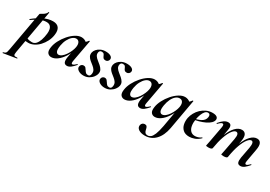

<svg xmlns="http://www.w3.org/2000/svg" viewBox="-55 -1309 3423 2431"><g transform="rotate(30 1657.0 -93.0)"><path d="M-67 275Q-70 276 -71.5 270Q-73 264 -69 263Q-49 258 -39.5 251.5Q-30 245 -25 229.5Q-20 214 -15 185L87 -386Q87 -389 99 -395.5Q111 -402 127.5 -412Q144 -422 157.5 -435.5Q171 -449 175 -464Q177 -468 182 -467Q187 -466 186 -462L73 178Q66 217 75.5 227Q85 237 120 233Q124 233 126 238Q128 243 123 244ZM145 1Q120 1 95.5 -2Q71 -5 57 -8L67 -70Q88 -54 115 -41.5Q142 -29 182 -29Q216 -29 239 -54.5Q262 -80 276.5 -123Q291 -166 297 -220Q301 -252 295.5 -280Q290 -308 271.5 -326Q253 -344 216 -344Q172 -344 125 -322.5Q78 -301 20 -260Q16 -256 12.5 -261Q9 -266 13 -270Q77 -323 147.5 -358Q218 -393 285 -393Q345 -393 371 -357Q397 -321 387 -253Q380 -202 356.5 -156Q333 -110 299.5 -74.5Q266 -39 226 -19Q186 1 145 1Z M488 13Q454 13 434.5 -11.5Q415 -36 423 -91Q430 -142 457.5 -195.5Q485 -249 525.5 -295.5Q566 -342 611.5 -370.5Q657 -399 699 -399Q719 -399 740 -391.5Q761 -384 776.5 -367.5Q792 -351 794 -324L734 -357Q751 -359 769.5 -373Q788 -387 801 -407Q803 -410 808.5 -408Q814 -406 813 -404L755 -89Q746 -42 766 -42Q776 -42 790 -51.5Q804 -61 820 -77Q823 -80 827 -76Q831 -72 828 -69Q797 -32 769.5 -11.5Q742 9 716 9Q684 9 672.5 -14.5Q661 -38 669 -89L694 -229L715 -246Q691 -164 653 -106Q615 -48 572 -17.5Q529 13 488 13ZM552 -60Q576 -60 600 -79Q624 -98 644.5 -128Q665 -158 679.5 -191.5Q694 -225 699 -253Q707 -298 693 -324Q679 -350 649 -350Q621 -350 594 -327Q567 -304 546 -264Q525 -224 516 -172Q506 -109 518 -84.5Q530 -60 552 -60Z M957 11Q912 11 881 -10Q850 -31 854 -61Q857 -81 870 -91.5Q883 -102 899 -102Q919 -102 930 -90Q941 -78 950 -62.5Q959 -47 971 -35Q983 -23 1005 -23Q1023 -23 1031 -33Q1039 -43 1042 -63Q1046 -95 1031.5 -117.5Q1017 -140 993.5 -158.5Q970 -177 947 -196Q924 -215 911 -238.5Q898 -262 904 -295Q909 -319 929 -342.5Q949 -366 981 -381Q1013 -396 1053 -396Q1100 -396 1127 -380Q1154 -364 1151 -336Q1148 -316 1134 -305.5Q1120 -295 1106 -295Q1082 -295 1072 -306Q1062 -317 1056.5 -331.5Q1051 -346 1042 -357Q1033 -368 1010 -368Q992 -368 984 -358Q976 -348 974 -337Q969 -309 983.5 -287Q998 -265 1022 -246.5Q1046 -228 1069 -208Q1092 -188 1106 -164Q1120 -140 1114 -108Q1110 -83 1089 -55Q1068 -27 1034.5 -8Q1001 11 957 11Z M1267 11Q1222 11 1191 -10Q1160 -31 1164 -61Q1167 -81 1180 -91.5Q1193 -102 1209 -102Q1229 -102 1240 -90Q1251 -78 1260 -62.5Q1269 -47 1281 -35Q1293 -23 1315 -23Q1333 -23 1341 -33Q1349 -43 1352 -63Q1356 -95 1341.5 -117.5Q1327 -140 1303.5 -158.5Q1280 -177 1257 -196Q1234 -215 1221 -238.5Q1208 -262 1214 -295Q1219 -319 1239 -342.5Q1259 -366 1291 -381Q1323 -396 1363 -396Q1410 -396 1437 -380Q1464 -364 1461 -336Q1458 -316 1444 -305.5Q1430 -295 1416 -295Q1392 -295 1382 -306Q1372 -317 1366.5 -331.5Q1361 -346 1352 -357Q1343 -368 1320 -368Q1302 -368 1294 -358Q1286 -348 1284 -337Q1279 -309 1293.5 -287Q1308 -265 1332 -246.5Q1356 -228 1379 -208Q1402 -188 1416 -164Q1430 -140 1424 -108Q1420 -83 1399 -55Q1378 -27 1344.5 -8Q1311 11 1267 11Z M1558 13Q1524 13 1504.5 -11.5Q1485 -36 1493 -91Q1500 -142 1527.5 -195.5Q1555 -249 1595.5 -295.5Q1636 -342 1681.5 -370.5Q1727 -399 1769 -399Q1789 -399 1810 -391.5Q1831 -384 1846.5 -367.5Q1862 -351 1864 -324L1804 -357Q1821 -359 1839.5 -373Q1858 -387 1871 -407Q1873 -410 1878.5 -408Q1884 -406 1883 -404L1825 -89Q1816 -42 1836 -42Q1846 -42 1860 -51.5Q1874 -61 1890 -77Q1893 -80 1897 -76Q1901 -72 1898 -69Q1867 -32 1839.5 -11.5Q1812 9 1786 9Q1754 9 1742.5 -14.5Q1731 -38 1739 -89L1764 -229L1785 -246Q1761 -164 1723 -106Q1685 -48 1642 -17.5Q1599 13 1558 13ZM1622 -60Q1646 -60 1670 -79Q1694 -98 1714.5 -128Q1735 -158 1749.5 -191.5Q1764 -225 1769 -253Q1777 -298 1763 -324Q1749 -350 1719 -350Q1691 -350 1664 -327Q1637 -304 1616 -264Q1595 -224 1586 -172Q1576 -109 1588 -84.5Q1600 -60 1622 -60Z M2011 281Q1953 281 1919 257.5Q1885 234 1892 195Q1897 174 1911.5 164Q1926 154 1942 154Q1962 154 1971 165Q1980 176 1983.5 192Q1987 208 1991.5 223.5Q1996 239 2007 250Q2018 261 2042 261Q2064 261 2084.5 245.5Q2105 230 2123.5 185.5Q2142 141 2158 56L2208 -229L2229 -246Q2205 -164 2167 -106Q2129 -48 2086 -17.5Q2043 13 2002 13Q1968 13 1948.5 -11.5Q1929 -36 1937 -91Q1944 -142 1971.5 -195.5Q1999 -249 2039.5 -295.5Q2080 -342 2125.5 -370.5Q2171 -399 2213 -399Q2233 -399 2254 -391.5Q2275 -384 2290.5 -367.5Q2306 -351 2308 -324L2248 -357Q2265 -359 2283.5 -373Q2302 -387 2315 -407Q2317 -410 2322.5 -408Q2328 -406 2327 -404L2249 33Q2227 151 2164.5 216Q2102 281 2011 281ZM2066 -60Q2090 -60 2114 -79Q2138 -98 2158.5 -128Q2179 -158 2193.5 -191.5Q2208 -225 2213 -253Q2221 -298 2207 -324Q2193 -350 2161 -350Q2130 -350 2103.5 -327Q2077 -304 2058 -264Q2039 -224 2030 -172Q2020 -109 2032 -84.5Q2044 -60 2066 -60Z M2504 12Q2446 12 2413.5 -17Q2381 -46 2371.5 -91Q2362 -136 2371 -185Q2379 -224 2400 -262.5Q2421 -301 2453 -331.5Q2485 -362 2526 -380.5Q2567 -399 2614 -399Q2655 -399 2675.5 -385Q2696 -371 2694 -345Q2691 -319 2667 -295Q2643 -271 2603.5 -252Q2564 -233 2515.5 -219.5Q2467 -206 2417 -201L2419 -214Q2490 -225 2538 -250.5Q2586 -276 2593 -324Q2597 -346 2588.5 -359Q2580 -372 2562 -372Q2539 -372 2520.5 -351.5Q2502 -331 2488.5 -296Q2475 -261 2468 -218Q2460 -167 2467 -125Q2474 -83 2498 -57.5Q2522 -32 2563 -32Q2582 -32 2606.5 -39Q2631 -46 2653 -63Q2655 -65 2658.5 -61Q2662 -57 2660 -55Q2622 -18 2581.5 -3Q2541 12 2504 12Z M3251 9Q3217 9 3208 -16Q3199 -41 3207 -89L3237 -248Q3245 -296 3239 -319Q3233 -342 3213 -342Q3189 -342 3160 -305.5Q3131 -269 3104 -196Q3077 -123 3059 -12L3041 -13Q3061 -135 3095 -221.5Q3129 -308 3173 -353.5Q3217 -399 3265 -399Q3304 -399 3320.5 -367Q3337 -335 3324 -267L3292 -89Q3287 -61 3291.5 -51.5Q3296 -42 3305 -42Q3316 -42 3328.5 -52Q3341 -62 3357 -77Q3361 -81 3365 -77Q3369 -73 3365 -69Q3334 -32 3307 -11.5Q3280 9 3251 9ZM2781 8Q2762 8 2755 5.5Q2748 3 2748 0Q2748 -4 2753.5 -26Q2759 -48 2763 -74L2804 -297Q2813 -346 2789 -346Q2779 -346 2764.5 -336Q2750 -326 2731 -306Q2728 -302 2724 -306.5Q2720 -311 2723 -315Q2759 -358 2788 -376.5Q2817 -395 2845 -395Q2877 -395 2887 -372.5Q2897 -350 2889 -309L2837 -12Q2832 8 2781 8ZM3003 8Q2984 8 2977 5.5Q2970 3 2970 0Q2970 -4 2975.5 -26Q2981 -48 2985 -74L3018 -250Q3027 -299 3019 -320.5Q3011 -342 2991 -342Q2965 -342 2935.5 -303Q2906 -264 2880 -190.5Q2854 -117 2837 -12L2819 -13Q2838 -132 2871.5 -218.5Q2905 -305 2949.5 -352Q2994 -399 3044 -399Q3082 -399 3099.5 -368Q3117 -337 3105 -269L3059 -12Q3056 8 3003 8Z"/></g></svg>

Font: Cormorant Infant Light
Style: Bold Italic
Weight: 700
Italic angle: -10°
Version: Version 4.001